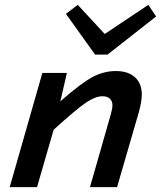

<svg xmlns="http://www.w3.org/2000/svg" viewBox="-20 -772 664 792"><path d="M252 -714.8 300.8 -752 412.1 -631.8 591.8 -752 624 -704.1 423.8 -546.9H372.1ZM255.9 -471.2 229 -354Q315.9 -430.2 362.3 -454.6Q408.7 -479 458 -479Q508.3 -479 536.6 -453.4Q564.9 -427.7 564.9 -382.8Q564.9 -354 553.2 -311L462.9 0H351.1L436 -296.9Q443.8 -323.7 443.8 -337.9Q443.8 -355.5 432.9 -365.2Q421.9 -375 402.8 -375Q374.5 -375 336.4 -349.9Q298.3 -324.7 201.2 -236.8L132.8 0H20L154.8 -471.2Z"/></svg>

Font: IntelOne Mono Medium
Style: Italic
Weight: 500
Italic angle: -16°
Designer: Fred Shallcrass
Foundry: Frere-Jones Type LLC
Version: Version 1.200;hotconv 1.1.0;makeotfexe 2.6.0;FJTRelease1.2